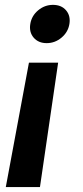

<svg xmlns="http://www.w3.org/2000/svg" viewBox="-20 -567 334 774"><path d="M3.4 187 96.7 -314.5H214.4L141.1 187ZM168 -393.1Q134.8 -393.1 115.7 -415.3Q96.7 -437.5 102.1 -470.2Q107.4 -503.4 133.8 -525.4Q160.2 -547.4 193.4 -547.4Q227.5 -547.4 246.3 -525.4Q265.1 -503.4 259.8 -470.2Q254.4 -437.5 228 -415.3Q201.7 -393.1 168 -393.1Z"/></svg>

Font: Inter 20pt SemiBold
Style: Italic
Weight: 600
Italic angle: -9.3988°
Version: Version 4.001;git-66647c0bb